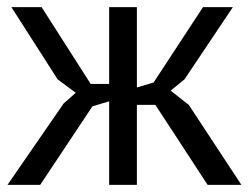

<svg xmlns="http://www.w3.org/2000/svg" viewBox="-20 -520 699 540"><path d="M240 -221 93 0H1L159 -229L193 -259L142 -297L12 -500H97L235 -284H287V-500H365V-274L412 -288L551 -500H635L499 -297L460 -265L511 -225L659 0H564L417 -225H365V0H287V-235Z"/></svg>

Font: PT Sans
Style: Regular
Weight: 400
Version: Version 2.003W OFL; ttfautohint (v1.6)